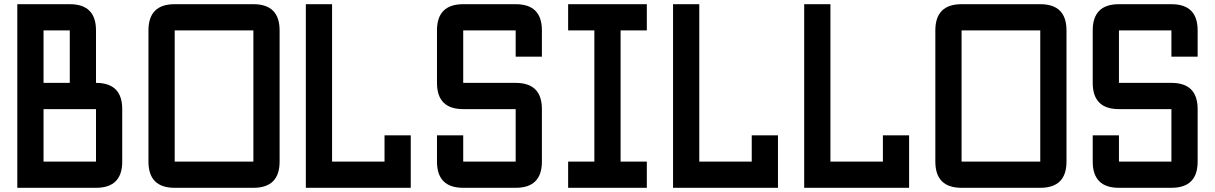

<svg xmlns="http://www.w3.org/2000/svg" viewBox="-20 -895 5790 915"><path d="M187.5 -500H312.5V-750H187.5ZM187.5 -125H437.5V-375H187.5ZM62.5 0V-875H312.5Q437.5 -875 437.5 -750V-500Q562.5 -500 562.5 -375V-125Q562.5 0 437.5 0Z M812.5 0Q687.5 0 687.5 -125V-750Q687.5 -875 812.5 -875H1187.5Q1312.5 -875 1312.5 -750V-125Q1312.5 0 1187.5 0ZM812.5 -125H1187.5V-750H812.5Z M1437.5 -875H1562.5V-125H1812.5V-250H1937.5V0H1437.5Z M2062.5 -125V-250H2187.5V-125H2437.5V-375H2187.5Q2062.5 -375 2062.5 -500V-750Q2062.5 -875 2187.5 -875H2437.5Q2562.5 -875 2562.5 -750V-625H2437.5V-750H2187.5V-500H2437.5Q2562.5 -500 2562.5 -375V-125Q2562.5 0 2437.5 0H2187.5Q2062.5 0 2062.5 -125Z M2937.5 -125H3062.5V0H2687.5V-125H2812.5V-750H2687.5V-875H3062.5V-750H2937.5Z M3187.5 -875H3312.5V-125H3562.5V-250H3687.5V0H3187.5Z M3812.5 -875H3937.5V-125H4187.5V-250H4312.5V0H3812.5Z M4562.5 0Q4437.5 0 4437.5 -125V-750Q4437.5 -875 4562.5 -875H4937.5Q5062.5 -875 5062.5 -750V-125Q5062.5 0 4937.5 0ZM4562.5 -125H4937.5V-750H4562.5Z M5187.5 -125V-250H5312.5V-125H5562.5V-375H5312.5Q5187.5 -375 5187.5 -500V-750Q5187.5 -875 5312.5 -875H5562.5Q5687.5 -875 5687.5 -750V-625H5562.5V-750H5312.5V-500H5562.5Q5687.5 -500 5687.5 -375V-125Q5687.5 0 5562.5 0H5312.5Q5187.5 0 5187.5 -125Z"/></svg>

Font: Oldtimer
Style: Regular
Weight: 400
Designer: GGBotNet
Foundry: GGBotNet
Version: 1.00